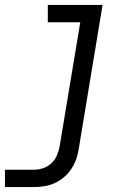

<svg xmlns="http://www.w3.org/2000/svg" viewBox="-32 -540 552 775"><path d="M-12 215V145H106Q124 145 143 138.5Q162 132 176.5 118Q191 104 198.5 85.5Q206 67 209 49L292 -450H161V-520H382L286 60Q283 81 276 101.5Q269 122 256.5 141Q244 160 226.5 175Q209 190 189 199Q169 208 148 211.5Q127 215 106 215Z"/></svg>

Font: Iosevka SS04
Style: Italic
Weight: 400
Italic angle: -9°
Monospace: yes
Designer: Belleve Invis
Foundry: Belleve Invis
Version: Version 19.0.0; ttfautohint (v1.8.4)